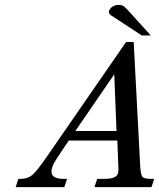

<svg xmlns="http://www.w3.org/2000/svg" viewBox="-20 -771 655 791"><path d="M601.1 -625H564L444.8 -703.1Q425.3 -713.9 429.2 -725.8Q433.1 -737.8 444.8 -744.4Q456.5 -751 468.3 -751Q480 -751 487.5 -746.6Q495.1 -742.2 507.3 -728.5ZM460 -231.4 450.7 -464.8 290.5 -231.4ZM604 0H369.1L380.4 -34.2H412.1Q459 -34.2 466.3 -56.6Q467.8 -61.5 467.8 -79.1L463.4 -191.9H263.2L213.9 -118.2Q159.2 -34.2 241.2 -34.2H256.3L245.1 0H44.4L55.7 -34.2H65.9Q94.2 -34.2 113 -50Q131.8 -65.9 169.9 -121.1L499.5 -598.1H530.8L557.6 -86.9Q559.6 -51.8 566.4 -43Q573.2 -34.2 600.6 -34.2H615.2Z"/></svg>

Font: RIT Rachana
Style: Italic
Weight: 400
Designer: Hussain KH
Version: 1.5.2